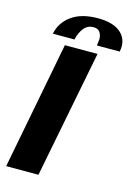

<svg xmlns="http://www.w3.org/2000/svg" viewBox="-125 -896 661 960"><g transform="rotate(15 205.0 -416.5)"><path d="M134 -660H303L174 0H7ZM293 -733Q293 -754 283 -769Q273 -784 250 -784Q218 -784 199 -759Q180 -734 173 -700H61Q73 -760 124 -796.5Q175 -833 260 -833Q333 -833 371.5 -804Q410 -775 410 -727Q410 -715 407 -700H289Q293 -728 293 -733Z"/></g></svg>

Font: Sansita
Style: Bold Italic
Weight: 700
Italic angle: -11°
Designer: Pablo Cosgaya
Foundry: Omnibus-Type
Version: Version 1.006